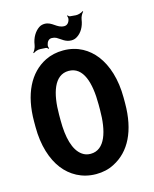

<svg xmlns="http://www.w3.org/2000/svg" viewBox="-133 -997 880 1096"><g transform="rotate(-15 307.0 -449.5)"><path d="M561 -339V-371C561 -481 532 -568 487 -627C445 -681 383 -721 297 -721C258 -721 222 -713 190 -697C90 -647 32 -534 32 -371V-339C32 -230 61 -142 106 -84C148 -30 213 10 298 10C337 10 373 2 405 -15C504 -65 561 -175 561 -339ZM297 -110C278 -110 262 -115 248 -125C199 -159 180 -239 180 -339V-372C180 -498 211 -600 297 -600C384 -600 413 -498 413 -372V-339C413 -214 383 -110 297 -110ZM234 -895C222 -895 210 -892 200 -885C175 -868 154 -836 148 -793C146 -778 136 -759 129 -752L132 -749C140 -756 159 -763 172 -762L207 -760C212 -759 218 -754 220 -751L223 -753C221 -757 219 -767 220 -773C224 -793 235 -806 252 -806C262 -806 271 -804 279 -800C304 -786 323 -764 359 -764C372 -764 384 -768 394 -775C419 -791 439 -822 445 -865C447 -880 458 -899 465 -905L463 -909C455 -902 433 -895 420 -896L386 -899C381 -899 375 -905 373 -908L370 -906C372 -902 374 -892 373 -886C369 -866 357 -853 340 -853C296 -853 279 -895 234 -895Z"/></g></svg>

Font: Asimov
Style: EdgeExtreme
Weight: 500
Designer: Google
Version: Version 2.000980: 2014